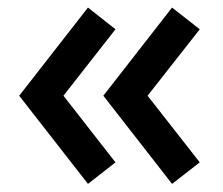

<svg xmlns="http://www.w3.org/2000/svg" viewBox="-20 -500 575 495"><path d="M423.6 -25.9 246.4 -253.2 423.6 -480.5 495 -424.5 360.5 -253.2 495 -81.4ZM206.8 -25.9 29.5 -253.2 206.8 -480.5 277.7 -424.5 143.6 -253.2 277.7 -81.4Z"/></svg>

Font: Spartan
Style: Bold
Weight: 700
Designer: Matt Bailey, Mirko Velimirovic
Foundry: Matt Bailey
Version: Version 1.005